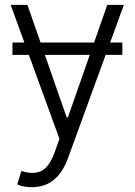

<svg xmlns="http://www.w3.org/2000/svg" viewBox="-20 -566 554 790"><path d="M483.4 -391.1V-340.3H31.2V-391.1ZM111.8 204.1Q93.3 204.6 76.9 201.2Q60.5 197.8 50.8 192.9L67.9 137.7L75.2 139.6Q120.1 152.8 151.6 136.5Q183.1 120.1 204.6 61L224.6 5.4L23.9 -545.9H92.8L254.4 -83H259.3L421.4 -545.9H489.7L259.3 85.9Q244.6 125.5 223.4 151.9Q202.1 178.2 174.3 191.2Q146.5 204.1 111.8 204.1Z"/></svg>

Font: Inter Tight Light
Style: Regular
Weight: 300
Designer: Rasmus Andersson
Foundry: rsms
Version: Version 3.004